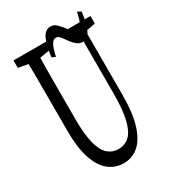

<svg xmlns="http://www.w3.org/2000/svg" viewBox="-212 -983 971 1094"><g transform="rotate(-30 274.0 -436.0)"><path d="M274.9 5.9Q219.2 5.9 176.8 -27.6Q134.3 -61 110.4 -131.8Q86.4 -202.6 86.4 -314V-444.3Q86.4 -506.8 86.4 -568.4Q86.4 -629.9 86.2 -692.4Q85.9 -754.9 84 -815.9H161.6Q160.6 -755.9 159.9 -694.1Q159.2 -632.3 159.2 -569.8Q159.2 -507.3 159.2 -444.3V-349.1Q159.2 -247.6 175 -188Q190.9 -128.4 220 -103.8Q249 -79.1 287.6 -79.1Q331.5 -79.1 361.1 -107.4Q390.6 -135.7 405.8 -200Q420.9 -264.2 420.9 -370.1V-815.9H460.9V-340.8Q460.9 -214.8 436.3 -138.7Q411.6 -62.5 369.9 -28.3Q328.1 5.9 274.9 5.9ZM21 -766.6V-815.9H240.2V-766.6L138.2 -749H122.6ZM341.8 -766.6V-815.9H527.3V-766.6L442.4 -750H426.8ZM217.3 -723.1Q224.6 -793.9 243.9 -836.2Q263.2 -878.4 299.3 -878.4Q320.3 -878.4 334.7 -865.5Q349.1 -852.5 364.3 -833.5Q377 -817.9 390.6 -798.8Q404.3 -779.8 420.9 -779.8Q439.9 -779.8 452.1 -805.4Q464.4 -831.1 473.1 -876L496.6 -863.3Q488.3 -793.5 470 -751.7Q451.7 -710 416 -710Q394.5 -710 380.1 -722.2Q365.7 -734.4 352.5 -750Q338.4 -769 324.7 -788.3Q311 -807.6 293.5 -807.6Q274.9 -807.6 262.5 -782.2Q250 -756.8 240.7 -712.4Z"/></g></svg>

Font: Scarab Serif
Style: Regular
Weight: 400
Designer: John Roberts
Foundry: Scarab
Version: 1.0